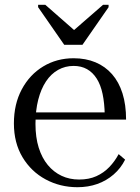

<svg xmlns="http://www.w3.org/2000/svg" viewBox="-20 -771 582 801"><path d="M248 -584H324L433 -741V-751H410L279 -637H299L169 -751H139V-741ZM128 -254Q128 -198 141.5 -155Q155 -112 179.5 -82.5Q204 -53 237 -37.5Q270 -22 310 -22Q351 -22 382 -36Q413 -50 436 -74Q459 -98 475 -128L502 -105Q484 -69 454 -43Q424 -17 386 -3.5Q348 10 303 10Q231 10 170.5 -22.5Q110 -55 74 -115Q38 -175 38 -256Q38 -337 71 -398.5Q104 -460 160.5 -494Q217 -528 287 -528Q338 -528 378.5 -511Q419 -494 447.5 -461.5Q476 -429 491 -381.5Q506 -334 506 -272H101L100 -302H445L417 -291Q416 -341 408 -379Q400 -417 383.5 -443Q367 -469 343 -482.5Q319 -496 287 -496Q252 -496 222.5 -479.5Q193 -463 172 -431.5Q151 -400 139.5 -355Q128 -310 128 -254Z"/></svg>

Font: Roboto Serif 144pt
Style: Regular
Weight: 400
Version: Version 1.008